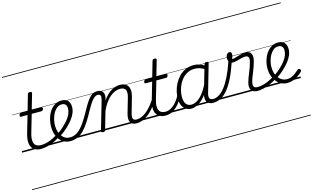

<svg xmlns="http://www.w3.org/2000/svg" viewBox="-156 -1494 4065 2479"><g transform="rotate(-15 1876.5 -255.0)"><path d="M249 17Q205 17 174 1Q143 -15 126.5 -45Q110 -75 109.5 -118Q109 -161 124 -215L193 -452H107Q96 -452 93.5 -458.5Q91 -465 93 -477Q97 -489 103 -494.5Q109 -500 119 -500H207L267 -710Q271 -721 277.5 -725.5Q284 -730 298 -730Q314 -730 320 -724Q326 -718 322 -707L262 -500H392Q403 -500 405.5 -494Q408 -488 405 -476Q401 -463 395 -457.5Q389 -452 379 -452H249L181 -219Q166 -170 165 -134.5Q164 -99 175 -76Q186 -53 208.5 -42Q231 -31 262 -31Q272 -31 276.5 -23.5Q281 -16 279.5 -7Q278 2 270.5 9.5Q263 17 249 17ZM0 490H388V500H0ZM0 -20H388V0H0ZM0 -505H388V-500H0ZM0 -1010H388V-1000H0Z M249 17Q236 17 232 9.5Q228 2 231 -7Q234 -16 242.5 -23.5Q251 -31 263 -31Q314 -31 372.5 -51.5Q431 -72 489 -110Q497 -115 503.5 -112Q510 -109 514 -101Q518 -93 517.5 -85Q517 -77 509 -72Q463 -42 417 -22Q371 -2 328 7.5Q285 17 249 17ZM387 490V500ZM387 -20V0ZM387 -505V-500ZM387 -1010V-1000Z M488 -106Q521 -125 551 -148.5Q581 -172 607 -198Q640 -229 665.5 -262Q691 -295 705.5 -329.5Q720 -364 720 -398Q720 -433 703.5 -451.5Q687 -470 652 -470Q642 -470 637.5 -477Q633 -484 634.5 -494Q636 -504 643 -511.5Q650 -519 663 -519Q703 -519 728 -504Q753 -489 764.5 -463.5Q776 -438 776 -405Q776 -363 758.5 -321.5Q741 -280 710.5 -241Q680 -202 640 -165Q612 -137 578 -112Q544 -87 509 -66ZM388 490H832V500H388ZM388 -20H832V0H388ZM388 -505H832V-500H388ZM388 -1010H832V-1000H388Z M639 18Q605 18 575.5 6.5Q546 -5 522.5 -26.5Q499 -48 482 -78.5Q465 -109 456 -146Q447 -183 447 -225Q447 -275 460.5 -327Q474 -379 501.5 -422.5Q529 -466 569.5 -492.5Q610 -519 663 -519Q673 -519 677 -511.5Q681 -504 679 -494Q677 -484 670 -477Q663 -470 653 -470Q623 -470 599 -454.5Q575 -439 556.5 -413.5Q538 -388 525.5 -356.5Q513 -325 506.5 -291Q500 -257 500 -227Q500 -184 511 -148Q522 -112 541.5 -85.5Q561 -59 587.5 -44.5Q614 -30 646 -30Q692 -30 730 -50Q768 -70 802 -108Q836 -146 871 -201.5Q906 -257 945 -329Q977 -387 1002.5 -424Q1028 -461 1050.5 -481Q1073 -501 1094 -508.5Q1115 -516 1138 -516Q1149 -516 1153.5 -509Q1158 -502 1157 -492.5Q1156 -483 1149 -475.5Q1142 -468 1131 -468Q1116 -468 1100.5 -459Q1085 -450 1067 -430Q1049 -410 1028 -378Q1007 -346 982 -300Q939 -220 900.5 -160.5Q862 -101 822.5 -61Q783 -21 738.5 -1.5Q694 18 639 18ZM832 490H957V500H832ZM832 -20H957V0H832ZM832 -505H957V-500H832ZM832 -1010H957V-1000H832Z M1527 17Q1498 17 1477 7Q1456 -3 1445.5 -23Q1435 -43 1435 -72Q1435 -101 1446 -139L1504 -339Q1516 -380 1512.5 -409Q1509 -438 1489 -453.5Q1469 -469 1431 -469Q1401 -469 1368 -456.5Q1335 -444 1302 -417Q1269 -390 1237.5 -347Q1206 -304 1179 -243L1110 -4Q1108 6 1101.5 10.5Q1095 15 1079 15Q1068 15 1060 10Q1052 5 1055 -6L1166 -387Q1178 -429 1170.5 -448.5Q1163 -468 1136 -468Q1125 -468 1120 -475.5Q1115 -483 1116.5 -492.5Q1118 -502 1124.5 -509Q1131 -516 1142 -516Q1166 -516 1183.5 -508.5Q1201 -501 1211.5 -486.5Q1222 -472 1225 -452.5Q1228 -433 1224 -408L1213 -369Q1241 -412 1270.5 -440.5Q1300 -469 1330 -486.5Q1360 -504 1389 -511.5Q1418 -519 1443 -519Q1492 -519 1523.5 -497.5Q1555 -476 1564 -433Q1573 -390 1554 -325L1499 -132Q1483 -80 1492.5 -55.5Q1502 -31 1542 -31Q1551 -31 1555 -23.5Q1559 -16 1557.5 -7Q1556 2 1548.5 9.5Q1541 17 1527 17ZM957 490H1666V500H957ZM957 -20H1666V0H957ZM957 -505H1666V-500H957ZM957 -1010H1666V-1000H957Z M1527 17Q1516 17 1511 9.5Q1506 2 1508 -7Q1510 -16 1518 -23.5Q1526 -31 1541 -31Q1571 -31 1604 -44Q1637 -57 1670.5 -83.5Q1704 -110 1738 -150Q1772 -190 1806 -244Q1814 -256 1823 -254.5Q1832 -253 1836.5 -244Q1841 -235 1835 -225Q1798 -162 1760 -116.5Q1722 -71 1683.5 -41.5Q1645 -12 1605.5 2.5Q1566 17 1527 17ZM1665 490V500ZM1665 -20V0ZM1665 -505V-500ZM1665 -1010V-1000Z M1915 17Q1871 17 1840 1Q1809 -15 1792.5 -45Q1776 -75 1775.5 -118Q1775 -161 1790 -215L1859 -452H1773Q1762 -452 1759.5 -458.5Q1757 -465 1759 -477Q1763 -489 1769 -494.5Q1775 -500 1785 -500H1873L1933 -710Q1937 -721 1943.5 -725.5Q1950 -730 1964 -730Q1980 -730 1986 -724Q1992 -718 1988 -707L1928 -500H2058Q2069 -500 2071.5 -494Q2074 -488 2071 -476Q2067 -463 2061 -457.5Q2055 -452 2045 -452H1915L1847 -219Q1832 -170 1831 -134.5Q1830 -99 1841 -76Q1852 -53 1874.5 -42Q1897 -31 1928 -31Q1938 -31 1942.5 -23.5Q1947 -16 1945.5 -7Q1944 2 1936.5 9.5Q1929 17 1915 17ZM1666 490H2054V500H1666ZM1666 -20H2054V0H1666ZM1666 -505H2054V-500H1666ZM1666 -1010H2054V-1000H1666Z M1915 17Q1904 17 1899 9.5Q1894 2 1896 -7Q1898 -16 1906 -23.5Q1914 -31 1929 -31Q1959 -31 1989 -45.5Q2019 -60 2046.5 -85.5Q2074 -111 2097 -145Q2120 -179 2136 -217Q2140 -228 2149 -228Q2158 -228 2165 -221.5Q2172 -215 2168 -204Q2150 -158 2124 -118Q2098 -78 2065.5 -47.5Q2033 -17 1995 0Q1957 17 1915 17ZM2053 490V500ZM2053 -20V0ZM2053 -505V-500ZM2053 -1010V-1000Z M2260 17Q2217 17 2186 -4Q2155 -25 2138 -64Q2121 -103 2121 -156Q2121 -200 2133 -250Q2145 -300 2169.5 -347.5Q2194 -395 2231 -434Q2268 -473 2318.5 -496Q2369 -519 2433 -519Q2471 -519 2510 -505Q2549 -491 2581 -467L2570 -423Q2529 -451 2495 -460.5Q2461 -470 2430 -470Q2379 -470 2338.5 -450.5Q2298 -431 2267.5 -398Q2237 -365 2217.5 -324.5Q2198 -284 2188 -241.5Q2178 -199 2178 -160Q2178 -121 2188.5 -92.5Q2199 -64 2220.5 -48.5Q2242 -33 2274 -33Q2310 -33 2349 -56Q2388 -79 2428 -128.5Q2468 -178 2504 -254L2517 -213Q2476 -124 2429.5 -73.5Q2383 -23 2339 -3Q2295 17 2260 17ZM2549 17Q2520 17 2499.5 7Q2479 -3 2468 -22Q2457 -41 2456 -68Q2455 -95 2465 -129L2570 -494Q2574 -506 2580.5 -510.5Q2587 -515 2600 -515Q2618 -515 2623 -508Q2628 -501 2624 -489L2519 -125Q2504 -75 2516.5 -53Q2529 -31 2564 -31Q2573 -31 2577 -23.5Q2581 -16 2579.5 -7Q2578 2 2570.5 9.5Q2563 17 2549 17ZM2054 490H2689V500H2054ZM2054 -20H2689V0H2054ZM2054 -505H2689V-500H2054ZM2054 -1010H2689V-1000H2054Z M2551 17Q2538 17 2534 9.5Q2530 2 2533 -7Q2536 -16 2544.5 -23.5Q2553 -31 2565 -31Q2601 -31 2639 -53Q2677 -75 2717 -124Q2757 -173 2797.5 -253.5Q2838 -334 2878 -451Q2880 -456 2887.5 -457.5Q2895 -459 2903 -457Q2911 -455 2916 -450Q2921 -445 2918 -435Q2876 -310 2833 -223.5Q2790 -137 2745 -84Q2700 -31 2652 -7Q2604 17 2551 17ZM2689 490H2714V500H2689ZM2689 -20H2714V0H2689ZM2689 -505H2714V-500H2689ZM2689 -1010H2714V-1000H2689Z M3144 17Q3116 17 3095 8Q3074 -1 3062 -18.5Q3050 -36 3048 -62Q3046 -88 3056 -122Q3062 -146 3073.5 -177Q3085 -208 3099 -241.5Q3113 -275 3125 -309.5Q3137 -344 3144 -374Q3156 -420 3142.5 -436.5Q3129 -453 3102 -453Q3077 -453 3046.5 -444.5Q3016 -436 2984 -428Q2952 -420 2924 -420Q2906 -420 2893.5 -429Q2881 -438 2875 -454.5Q2869 -471 2869 -492Q2869 -510 2875 -525.5Q2881 -541 2892.5 -551Q2904 -561 2919 -561Q2934 -561 2941 -551Q2948 -541 2948 -526Q2948 -514 2943 -497Q2938 -480 2930 -466Q2947 -464 2969 -470Q2991 -476 3016.5 -484Q3042 -492 3068 -498Q3094 -504 3118 -504Q3149 -504 3170.5 -490.5Q3192 -477 3199.5 -447Q3207 -417 3195 -367Q3188 -338 3176 -304.5Q3164 -271 3150.5 -237Q3137 -203 3125 -172Q3113 -141 3107 -116Q3095 -72 3107 -51.5Q3119 -31 3157 -31Q3167 -31 3171.5 -23.5Q3176 -16 3174.5 -7Q3173 2 3165 9.5Q3157 17 3144 17ZM2714 490H3282V500H2714ZM2714 -20H3282V0H2714ZM2714 -505H3282V-500H2714ZM2714 -1010H3282V-1000H2714Z M3143 17Q3130 17 3126 9.5Q3122 2 3125 -7Q3128 -16 3136.5 -23.5Q3145 -31 3157 -31Q3208 -31 3266.5 -51.5Q3325 -72 3383 -110Q3391 -115 3397.5 -112Q3404 -109 3408 -101Q3412 -93 3411.5 -85Q3411 -77 3403 -72Q3357 -42 3311 -22Q3265 -2 3222 7.5Q3179 17 3143 17ZM3281 490V500ZM3281 -20V0ZM3281 -505V-500ZM3281 -1010V-1000Z M3386 -109Q3418 -128 3447.5 -151Q3477 -174 3501 -198Q3534 -229 3559.5 -262Q3585 -295 3599.5 -329.5Q3614 -364 3614 -398Q3614 -433 3597.5 -451.5Q3581 -470 3546 -470Q3510 -470 3481.5 -446.5Q3453 -423 3433.5 -387Q3414 -351 3404 -310Q3394 -269 3394 -234Q3394 -188 3406 -151Q3418 -114 3439 -87Q3460 -60 3488 -45.5Q3516 -31 3549 -31Q3580 -31 3607.5 -41.5Q3635 -52 3661 -71Q3687 -90 3712 -113Q3721 -121 3729 -120Q3737 -119 3744 -113Q3751 -106 3753 -97.5Q3755 -89 3747 -80Q3724 -55 3692 -32.5Q3660 -10 3622 4Q3584 18 3541 18Q3506 18 3475.5 5.5Q3445 -7 3420 -29.5Q3395 -52 3377 -83Q3359 -114 3349.5 -152Q3340 -190 3340 -232Q3340 -270 3349 -310Q3358 -350 3375.5 -387.5Q3393 -425 3419.5 -454.5Q3446 -484 3480.5 -501.5Q3515 -519 3557 -519Q3596 -519 3621 -504Q3646 -489 3658 -463.5Q3670 -438 3670 -405Q3670 -363 3653 -322Q3636 -281 3605.5 -242Q3575 -203 3536 -167Q3508 -139 3475.5 -114.5Q3443 -90 3408 -69ZM3282 490H3726V500H3282ZM3282 -20H3726V0H3282ZM3282 -505H3726V-500H3282ZM3282 -1010H3726V-1000H3282Z"/></g></svg>

Font: Playwrite TZ Guides
Style: Regular
Weight: 400
Designer: Veronika Burian, José Scaglione
Foundry: TypeTogether
Version: Version 1.003